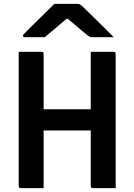

<svg xmlns="http://www.w3.org/2000/svg" viewBox="-20 -966 690 986"><path d="M574 0H457Q446 0 446 -11V-296H204V0H87Q76 0 76 -11V-700H193Q204 -700 204 -689V-405H446V-700H563Q574 -700 574 -689ZM259 -946H378Q385 -946 391 -943Q397 -940 411 -926Q422 -916 447.5 -890.5Q473 -865 505 -834Q537 -803 564 -775H457Q446 -775 441.5 -777Q437 -779 429 -785Q415 -796 390 -817Q365 -838 329 -869H321Q287 -839 259.5 -816.5Q232 -794 210 -775H109Q98 -775 98 -782Q98 -786 101.5 -790Q105 -794 119 -808Q136 -825 162.5 -851Q189 -877 215.5 -903Q242 -929 259 -946Z"/></svg>

Font: Recursive Sn Lnr St SmB
Style: Regular
Weight: 600
Version: Version 1.079;hotconv 1.0.112;makeotfexe 2.5.65598; ttfautoh